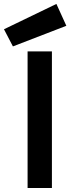

<svg xmlns="http://www.w3.org/2000/svg" viewBox="-60 -946 360 966"><path d="M0 0ZM78.8 0H201.2V-687.5H78.8ZM273.8 -816.2 5 -712.5 -40 -798.8 223.8 -926.2Z"/></svg>

Font: Cambay
Style: Bold
Weight: 700
Designer: Pooja Saxena
Foundry: Pooja Saxena
Version: Version 1.096;PS 001.096;hotconv 1.0.70;makeotf.lib2.5.58329